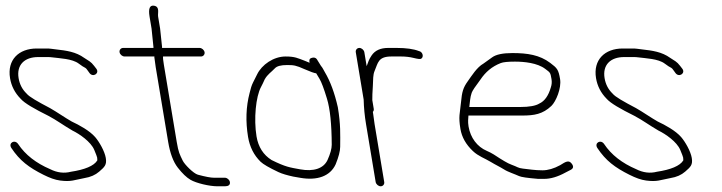

<svg xmlns="http://www.w3.org/2000/svg" viewBox="-20 -651 2531 673"><path d="M15.2 -377C19.8 -349.4 32.1 -325.4 52.2 -305C65.8 -289.2 100.8 -269.2 149.6 -245C178.3 -229.9 200.1 -213.1 234.1 -193.3C258.6 -181.5 298.5 -154.2 310.4 -125.6C316.7 -110.5 320.1 -101.5 320.6 -98.5C321.1 -95.5 321.3 -92.3 321.2 -89C309.7 -69.4 276.3 -56.1 228.6 -49C204.4 -42.7 180.2 -45.7 155.9 -58C106.7 -79 68.8 -108.3 43.7 -146C31.8 -163.8 7.9 -150.1 20 -132C49.4 -87.9 81 -64.1 132.5 -38.3C154.5 -27.3 172.8 -20.6 190.9 -18.2C229.8 -13.1 240.2 -20.2 276.5 -26.9C297.2 -30.2 314.3 -37.7 327.7 -49.4C346.6 -66 354.9 -72.9 350.8 -97.5C346.9 -120.8 328 -153.9 313.5 -170.6C294.4 -192.7 257.3 -213.1 231.5 -225C209.2 -237.5 179.5 -258.4 155.5 -272C112.7 -294.5 82.3 -311.5 73.2 -323C58.1 -337.5 48.8 -355.5 45.2 -377C37.4 -424 66.3 -451 113.7 -451H148.1C152.9 -451 157.7 -450.7 162.7 -450C188.6 -446.5 233.3 -445.4 256.1 -428C265.7 -420.7 273.4 -415.7 279.2 -413C281.4 -411.7 283.9 -409 286.5 -405L293 -396C305.3 -377.6 330 -393.9 317.7 -410L310 -420C298.7 -435.2 289.7 -438.5 275.4 -448C245.6 -469.5 213.1 -473.7 175.2 -478L159.7 -480C154.5 -480.7 149 -481 143.1 -481H108.7C46.1 -481 4.5 -441.5 15.2 -377Z M785.8 -13C784.5 -20.9 776.3 -28 768.3 -28H757.3H729.9C718.9 -28 700.2 -31.5 673.7 -38.6C658.3 -42.7 626.8 -74.5 620.3 -88.3C609.8 -110.5 605.8 -115.6 599.4 -154L554.4 -424C551.8 -439.3 550.9 -449 551.6 -453H684.6C692.5 -453 698.4 -460.1 697.1 -468C695.7 -475.9 687.5 -483 679.6 -483H547.6C548.1 -483.7 548.3 -484.7 548.1 -486L541.2 -551L534.2 -593C532.2 -605.5 541.2 -627.5 519.9 -631C504.8 -633.4 499.6 -620.8 504.2 -593L511.2 -551L517.7 -488C518.2 -485.3 518.1 -483.7 517.6 -483H411.6C403.6 -483 397.7 -475.9 399.1 -468C400.4 -460.1 408.6 -453 416.6 -453H521.6C521 -452.3 520.8 -451.5 521 -450.5L525.9 -415L569.4 -154C576 -114 587.3 -83.8 603.1 -63.5C619 -43.1 633.8 -28.9 647.7 -20.8C668.1 -8.8 714.5 2 742.1 2H768.1C780.2 2 787.6 -2.6 785.8 -13Z M1088.4 -394C1089.4 -392 1093.2 -385.6 1099.9 -374.8C1106.5 -364 1115.3 -340.8 1126.1 -305.1C1137 -269.5 1142.5 -215.6 1142.8 -143.5C1142.8 -129.8 1137.9 -112 1128 -90C1113.8 -59.8 1078.6 -48.9 1032 -57.5C994.9 -64.3 981.6 -65.5 932 -90C903 -108.2 885.4 -135.8 879.2 -172.7C869 -234.3 876.9 -312.9 894.9 -346C899.2 -354 903.5 -363 907.9 -373C918.5 -391.2 929.9 -397.1 943.5 -411.5C950.5 -419.2 964.6 -423 986 -423C1009.6 -423 1017 -422.2 1047.5 -408.5C1068 -399.5 1081.6 -394.7 1088.4 -394ZM1065.2 -431C1060.9 -433 1055.2 -435.3 1048.1 -438C1023.5 -447.2 1014 -453 981 -453C939 -453 897.5 -424.3 881.1 -390L866.8 -361.5C862.3 -352.5 858.3 -340.3 854.9 -325C842.2 -276.8 840.5 -225.4 849.5 -171C855.4 -135.8 870.1 -106.8 893.5 -84C902.4 -75.4 923.2 -63.3 955.9 -47.8C968.9 -41.7 987.5 -36.4 1007.9 -32L1033.8 -27.5C1092.2 -17.6 1137.4 -33.4 1156.5 -75C1167.1 -101.1 1172.4 -121.6 1172.4 -136.5C1172.6 -180.6 1174.4 -213.5 1164.2 -275C1152.9 -325 1137.8 -366 1118.7 -398C1113.8 -406.2 1110.8 -413.8 1105.1 -420L1092.7 -440C1088.2 -449 1080.5 -451.4 1069.6 -447C1064.6 -445 1063.1 -439.7 1065.2 -431Z M1227.1 -468 1254.7 -302C1255.4 -274 1258.1 -245.3 1263 -216L1296.8 -13C1298.2 -5.1 1306.4 2 1314.3 2C1322.3 2 1328.2 -5.1 1326.8 -13L1293 -216C1290.9 -228.7 1289.3 -240.7 1288 -252L1286.9 -259C1289.8 -261.7 1290.8 -265.3 1290 -270L1285 -300C1284.8 -311.7 1285.4 -328 1286.9 -349C1288.6 -373.3 1286.4 -387.2 1293.7 -404C1305 -430 1305.2 -453 1351.6 -453H1386C1401.7 -453 1416.4 -451.3 1430.4 -447.8C1444.3 -444.3 1452.8 -443.3 1455.9 -445C1466.7 -450.9 1461.8 -469.8 1448.4 -472C1430.1 -479.3 1403.9 -483 1369.8 -483H1340.6C1313.7 -483 1294.4 -474.2 1282.5 -456.5C1272.3 -441.4 1271.3 -434.7 1265.2 -419L1257.1 -468C1255.7 -475.9 1247.5 -483 1239.6 -483C1231.6 -483 1225.7 -475.9 1227.1 -468Z M1625 -276C1627.2 -294 1628 -310.8 1633.4 -325.8C1635.9 -333 1646.2 -348.4 1664 -372C1681.7 -398.4 1704.1 -417.8 1735.4 -430C1743.9 -433.3 1760.4 -435 1785 -435C1816.9 -435 1863.6 -430.6 1891.2 -409.5C1908.2 -396.5 1909.2 -397.7 1913.1 -374C1914.8 -364 1914.1 -354.3 1910.9 -345C1902.5 -315.5 1889 -296.5 1870.4 -288C1857.8 -280 1834.4 -276 1805 -276ZM1622 -246H1810C1852.6 -246 1882.4 -250.8 1912.7 -279.7C1928.7 -295 1948.5 -341.8 1943.2 -373.7C1937.6 -407.2 1933.1 -412.1 1908.7 -430.5C1871.5 -458.5 1828.9 -465 1775.9 -465C1742.4 -465 1718.8 -460 1705.2 -450.1C1695 -442.7 1684.9 -435.4 1674.7 -428.2C1651.6 -415.3 1633.3 -385.2 1619.5 -366C1603.5 -343.7 1599.3 -329.4 1595.8 -291.5C1592.1 -252.3 1586.4 -243.6 1593.9 -199C1598.6 -170.4 1613.2 -144.5 1637.6 -121.5C1656.9 -103.2 1679.3 -96.2 1700.1 -83.5C1716.6 -73.4 1731.9 -66.4 1746.8 -57.1C1759.6 -48.6 1785.5 -40.4 1799.5 -33.8C1806.8 -30.3 1829.1 -27.1 1866.2 -24H1887.4C1910.1 -24 1934.9 -31.3 1961.7 -46L1981.1 -56C1989.8 -60.8 1991 -67.6 1984.7 -76.5C1974 -91.4 1963.2 -84.5 1943.4 -72C1921.4 -60 1900.7 -54 1881.2 -54C1855.8 -54 1831.9 -57.9 1813 -60C1795.1 -62 1794.3 -66.1 1772.4 -73.9C1759.4 -78.5 1740 -90.3 1710.8 -109.5C1702.6 -114.5 1694.6 -118.7 1686.7 -122C1652.6 -136.4 1629 -168.2 1622.4 -207.5C1619.3 -226.7 1621.6 -233.5 1622 -246Z M2069.2 -377C2073.8 -349.4 2086.1 -325.4 2106.2 -305C2119.8 -289.2 2154.8 -269.2 2203.6 -245C2232.3 -229.9 2254.1 -213.1 2288.1 -193.3C2312.6 -181.5 2352.5 -154.2 2364.4 -125.6C2370.7 -110.5 2374.1 -101.5 2374.6 -98.5C2375.1 -95.5 2375.3 -92.3 2375.2 -89C2363.7 -69.4 2330.3 -56.1 2282.6 -49C2258.4 -42.7 2234.2 -45.7 2209.9 -58C2160.7 -79 2122.8 -108.3 2097.7 -146C2085.8 -163.8 2061.9 -150.1 2074 -132C2103.4 -87.9 2135 -64.1 2186.5 -38.3C2208.5 -27.3 2226.8 -20.6 2244.9 -18.2C2283.8 -13.1 2294.2 -20.2 2330.5 -26.9C2351.2 -30.2 2368.3 -37.7 2381.7 -49.4C2400.6 -66 2408.9 -72.9 2404.8 -97.5C2400.9 -120.8 2382 -153.9 2367.5 -170.6C2348.4 -192.7 2311.3 -213.1 2285.5 -225C2263.2 -237.5 2233.5 -258.4 2209.5 -272C2166.7 -294.5 2136.3 -311.5 2127.2 -323C2112.1 -337.5 2102.8 -355.5 2099.2 -377C2091.4 -424 2120.3 -451 2167.7 -451H2202.1C2206.9 -451 2211.7 -450.7 2216.7 -450C2242.6 -446.5 2287.3 -445.4 2310.1 -428C2319.7 -420.7 2327.4 -415.7 2333.2 -413C2335.4 -411.7 2337.9 -409 2340.5 -405L2347 -396C2359.3 -377.6 2384 -393.9 2371.7 -410L2364 -420C2352.7 -435.2 2343.7 -438.5 2329.4 -448C2299.6 -469.5 2267.1 -473.7 2229.2 -478L2213.7 -480C2208.5 -480.7 2203 -481 2197.1 -481H2162.7C2100.1 -481 2058.5 -441.5 2069.2 -377Z"/></svg>

Font: MewTooHand
Style: CondLta
Weight: 400
Designer: Mew Too, Robert Jablonski
Version: Version 0.77